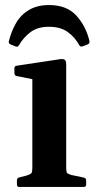

<svg xmlns="http://www.w3.org/2000/svg" viewBox="-20 -740 386 760"><path d="M174 -720Q244 -720 282 -678.5Q320 -637 334 -578Q336 -568 327 -564L308 -557Q298 -553 294 -561Q277 -592 248.5 -613Q220 -634 174 -634Q129 -634 101 -613Q73 -592 55 -561Q51 -553 42 -556L22 -564Q13 -568 15 -577Q25 -617 44 -649.5Q63 -682 95.5 -701Q128 -720 174 -720ZM108 0V-314H242V0ZM56 0Q47 0 47 -10V-26Q47 -36 57 -38L85 -45Q101 -50 104.5 -55Q108 -60 108 -75V-180H242V-76Q242 -60 245.5 -55.5Q249 -51 264 -47L312 -37Q321 -35 321 -25V-9Q321 0 311 0ZM108 -314V-463L126 -423L46 -439Q37 -441 37 -451V-470Q37 -479 47 -480L213 -505Q229 -508 235.5 -504Q242 -500 242 -486V-314Z"/></svg>

Font: Hahmlet SemiBold
Style: Regular
Weight: 600
Version: Version 1.002